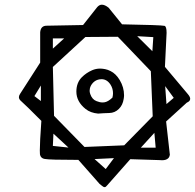

<svg xmlns="http://www.w3.org/2000/svg" viewBox="-20 -499 811 798"><path d="M403.3 272.9Q409.7 278.8 415 278.8Q419.9 278.8 425.3 271.5L521.5 162.6L645 166.5Q649.4 167 653.3 167Q670.9 167 679.2 158.7Q684.6 153.3 686 144.5L670.4 5.9L756.3 -72.3Q763.2 -75.2 766.8 -79.1Q770.5 -83 770.5 -88.4Q770.5 -96.7 760.3 -108.4L665.5 -221.2L671.4 -342.3Q672.4 -354 672.4 -362.3Q672.4 -389.6 663.6 -391.6Q647.9 -395 487.3 -397.9L431.6 -466.8Q416 -479.5 403.3 -479.5Q393.1 -479.5 384.3 -469.7L325.2 -395L171.9 -392.1Q161.1 -391.6 154.8 -385.3Q148.4 -378.9 147 -365.2V-238.8L63.5 -108.9Q58.6 -101.6 58.6 -95.2Q58.6 -86.4 67.9 -78.6Q85.9 -63 151.9 3.4Q145.5 92.8 145.5 126Q145.5 138.2 146 141.4Q146.5 144.5 146.7 145.5Q147 146.5 147.5 147.2Q147.9 147.9 148.2 148.9Q148.4 149.9 148.9 150.6Q149.4 151.4 149.9 152.3Q154.8 159.7 165.5 161.6Q186 165.5 303.7 165.5H305.7L393.6 265.1ZM419.4 203.6 373 162.1 453.6 158.2ZM565.4 114.7 621.6 53.2 627 114.7ZM264.6 114.3 199.7 107.4 202.1 56.6ZM496.1 105 331.1 111.8 204.6 -17.6 199.7 -220.7 335 -345.2 469.7 -346.2 606.9 -203.1 614.7 -15.6ZM494.1 -87.9Q495.6 -96.2 495.6 -103Q495.6 -136.2 477.5 -166.5Q461.4 -192.9 439.5 -203.6Q428.2 -209.5 416.7 -211.7Q405.3 -213.9 396 -213.9Q378.4 -213.9 362.8 -207Q338.4 -196.3 320.3 -178.2Q297.4 -155.3 297.4 -118.2Q297.4 -76.7 335.9 -45.9Q356 -29.8 387.7 -26.9Q411.1 -28.8 434.1 -29.3Q457.5 -29.8 474.1 -46.4Q490.2 -62 494.1 -87.9ZM671.9 -66.4 666.5 -141.1 702.1 -92.3ZM149.9 -143.6V-79.1L123 -99.6ZM413.6 -73.7Q410.2 -73.2 406.2 -73.2Q394.5 -73.2 381.3 -78.6Q362.8 -85.4 355 -108.4Q352.5 -116.2 352.5 -121.6Q352.5 -127 353.5 -130.9Q356 -144 367.2 -155.8Q381.3 -169.9 401.9 -169.9Q424.8 -169.9 439.5 -147Q449.7 -130.9 449.7 -111.3Q449.7 -103.5 447.3 -93.3Q428.7 -75.7 413.6 -73.7ZM613.3 -286.1 550.3 -348.6 617.2 -344.7ZM199.7 -296.9V-339.4H246.6Z"/></svg>

Font: Bakudai
Style: Light
Weight: 300
Version: Version 1.48